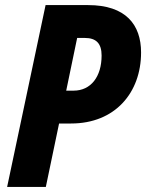

<svg xmlns="http://www.w3.org/2000/svg" viewBox="-20 -734 574 754"><path d="M8 0H160L212 -249H259C432 -249 534 -370 534 -528C534 -637 474 -714 326 -714H159ZM240 -378 283 -585H313C358 -585 379 -563 379 -516C379 -433 337 -378 269 -378Z"/></svg>

Font: Noto Sans Display SemiCondensed Extra
Style: Italic
Weight: 800
Width: 4
Italic angle: -12°
Designer: Monotype Design Team
Foundry: Monotype Imaging Inc.
Version: Version 1.900